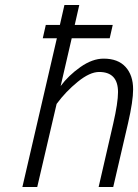

<svg xmlns="http://www.w3.org/2000/svg" viewBox="-20 -743 549 763"><path d="M509 -388Q509 -341 489 -254L430 0H372L430 -252Q449 -335 449 -377Q449 -457 374 -457Q337 -457 289 -418Q241 -379 205 -330L128 0H69L206 -591H150L162 -644H218L236 -723H295L277 -644H428L416 -591H265L221 -401Q252 -443 299.5 -476.5Q347 -510 392 -510Q449 -510 479 -477Q509 -444 509 -388Z"/></svg>

Font: Cairo Light
Style: Italic
Weight: 300
Italic angle: -13°
Designer: Mohamed Gaber, Accademia di Belle Arti di Urbino and others
Foundry: Kief Type Foundry, Accademia di Belle Arti di Urbino and others
Version: Version 3.011